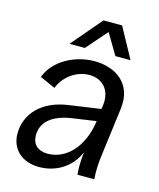

<svg xmlns="http://www.w3.org/2000/svg" viewBox="-113 -824 759 917"><g transform="rotate(15 266.0 -366.0)"><path d="M167 12C251 12 324 -33 357 -111C351 -58 352 -21 355 0H438C435 -40 436 -74 443 -125L473 -358C490 -487 396 -545 294 -545C201 -545 99 -496 65 -406L141 -372C168 -440 231 -475 287 -475C346 -475 397 -435 387 -353L384 -333L225 -310C101 -292 27 -216 27 -116C27 -40 82 12 167 12ZM156 -594H232L322 -697L383 -594H458L376 -744H284ZM114 -131C114 -195 163 -240 260 -254L377 -271C359 -138 281 -60 190 -60C142 -60 114 -87 114 -131Z"/></g></svg>

Font: Ronzino Oblique
Style: Italic
Weight: 400
Italic angle: -8°
Designer: Nunzio Mazzaferro
Foundry: Collletttivo
Version: Version 1.000;Glyphs 3.3 (3337)